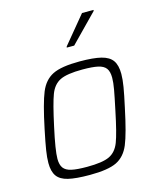

<svg xmlns="http://www.w3.org/2000/svg" viewBox="-112 -812 738 899"><g transform="rotate(-15 257.0 -363.0)"><path d="M38 -96Q38 -122 43.5 -157Q49 -192 62 -254Q87 -374 108 -425Q129 -476 171 -497Q213 -518 302 -518Q369 -518 406.5 -508.5Q444 -499 460 -476Q476 -453 476 -411Q476 -385 470 -349Q464 -313 451 -254Q426 -134 405 -83.5Q384 -33 342.5 -12.5Q301 8 212 8Q144 8 107 -1Q70 -10 54 -32.5Q38 -55 38 -96ZM405 -254Q418 -315 424 -348.5Q430 -382 430 -405Q430 -435 418.5 -450.5Q407 -466 380.5 -472Q354 -478 305 -478Q230 -478 196.5 -461.5Q163 -445 147 -403Q131 -361 108 -254Q84 -145 84 -104Q84 -75 95.5 -59.5Q107 -44 133.5 -38Q160 -32 209 -32Q284 -32 317.5 -48Q351 -64 367 -105.5Q383 -147 405 -254ZM261 -596 262 -601 372 -734H428L427 -729L297 -596Z"/></g></svg>

Font: Saira Semi Condensed ExtraLight
Style: Italic
Weight: 200
Width: 4
Italic angle: -12°
Designer: Hector Gatti with collaboration of the Omnibus-Type team
Foundry: Omnibus-Type
Version: Version 1.001; ttfautohint (v1.8)